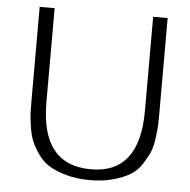

<svg xmlns="http://www.w3.org/2000/svg" viewBox="-52 -767 821 831"><g transform="rotate(5 358.5 -351.0)"><path d="M580 -715H643V-306Q643 -271 642.5 -253Q642 -235 637 -196Q632 -157 622.5 -134Q613 -111 593 -79.5Q573 -48 544.5 -30.5Q516 -13 471 0Q426 13 369 13Q311 13 265 0Q219 -13 190 -31Q161 -49 140 -80Q119 -111 109 -136Q99 -161 93.5 -199.5Q88 -238 87.5 -259Q87 -280 87 -314V-715H152V-306Q152 -34 369 -34Q580 -34 580 -306Z"/></g></svg>

Font: Afta sans
Style: Regular
Weight: 400
Designer: par.qink
Foundry: Oriol Esparraguera Font
Version: Version 1.000